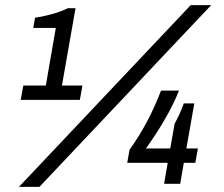

<svg xmlns="http://www.w3.org/2000/svg" viewBox="-20 -718 874 750"><path d="M54 12 725 -698H805L134 12ZM61 -328 71 -384H159L198 -609H110L117 -649Q142 -652 179.5 -662Q217 -672 245 -686H275L222 -384H302L292 -328ZM621 0 635 -82H477L486 -133Q524 -186 554 -242.5Q584 -299 609 -364H679Q662 -321 638 -277Q614 -233 590 -196.5Q566 -160 550 -138H645L662 -234Q671 -251 679.5 -269Q688 -287 698 -314H739L708 -138H753L743 -82H698L684 0Z"/></svg>

Font: Archivo VF Beta
Style: Italic
Weight: 400
Italic angle: -10°
Designer: Hector Gatti
Foundry: Omnibus-Type
Version: Version 1.002